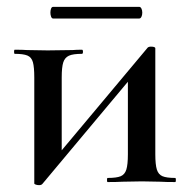

<svg xmlns="http://www.w3.org/2000/svg" viewBox="-20 -531 554 560"><path d="M80 4V-305Q80 -335 76 -349.5Q72 -364 60 -369Q48 -374 23 -374Q21 -374 21 -380Q21 -386 23 -386Q46 -386 59 -385L119 -384L192 -385Q203 -386 219 -386Q222 -386 222 -380Q222 -374 219 -374Q193 -374 181 -368.5Q169 -363 164.5 -349Q160 -335 160 -305V-73L126 -52L409 -390Q412 -395 420 -395Q433 -395 433 -390V-81Q433 -51 437.5 -36.5Q442 -22 454 -17Q466 -12 491 -12Q493 -12 493 -6Q493 0 491 0Q463 0 448 -1L394 -2L337 -1Q321 0 294 0Q292 0 292 -6Q292 -12 294 -12Q320 -12 332 -17Q344 -22 348.5 -36.5Q353 -51 353 -81V-318L391 -338L104 5Q101 9 94 9Q89 9 84.5 7.5Q80 6 80 4ZM127 -494Q127 -501 129 -506Q131 -511 135 -511H386Q390 -511 392.5 -506Q395 -501 395 -494Q395 -487 392.5 -482Q390 -477 386 -477H135Q131 -477 129 -482.5Q127 -488 127 -494Z"/></svg>

Font: Cormorant Infant SemiBold
Style: Regular
Weight: 600
Designer: Christian Thalmann (Catharsis Fonts)
Foundry: Catharsis Fonts
Version: Version 4.000